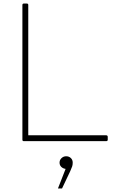

<svg xmlns="http://www.w3.org/2000/svg" viewBox="-20 -781 662 1080"><path d="M586 -11V5Q586 13 577 13H114Q106 13 106 5V-753Q106 -761 114 -761H131Q139 -761 139 -753V-20H577Q586 -20 586 -11ZM315 134Q315 119 326 108.5Q337 98 352 98Q368 98 378.5 108Q389 118 389 134Q389 146 386 155Q383 164 375 182L329 279H306L349 169Q334 167 324.5 157.5Q315 148 315 134Z"/></svg>

Font: LINE Seed JP_TTF Thin
Style: Regular
Weight: 250
Designer: LY Corporation & Fontrix & Fontworks
Version: Version 1.008